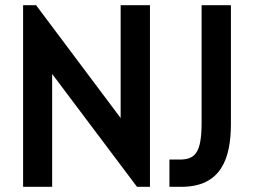

<svg xmlns="http://www.w3.org/2000/svg" viewBox="-20 -720 975 740"><path d="M757 -700V-247C757 -129 731 -105 671 -105H633V0H679C831 0 870 -107 870 -243V-700ZM119 -700H69V0H181V-435L508 0H558V-700H445V-265Z"/></svg>

Font: Mint Spirit No2
Style: Bold
Weight: 700
Designer: HARENDAL Hirwen
Foundry: Arkandis Digital Foundry.
Version: Version 1.004;FFEdit